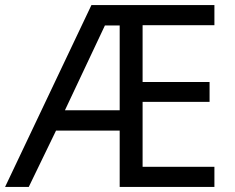

<svg xmlns="http://www.w3.org/2000/svg" viewBox="-21 -734 922 754"><path d="M821 0V-79H539V-334H802V-412H539V-635H821V-714H338L-1 0H92L199 -221H449V0ZM234 -301 391 -634H449V-301Z"/></svg>

Font: Noto Sans Gurmukhi UI
Style: Regular
Weight: 400
Designer: Jelle Bosma - Monotype Design Team
Foundry: Monotype Imaging Inc.
Version: Version 2.004